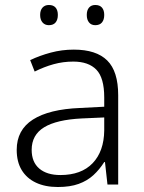

<svg xmlns="http://www.w3.org/2000/svg" viewBox="-20 -740 576 770"><path d="M276 -541Q366 -541 410 -497.5Q454 -454 454 -358V0H411L401 -90H398Q379 -60 354.5 -37.5Q330 -15 295.5 -2.5Q261 10 212 10Q161 10 124 -7.5Q87 -25 67 -58Q47 -91 47 -139Q47 -219 112 -260.5Q177 -302 301 -307L398 -312V-349Q398 -428 366.5 -460.5Q335 -493 274 -493Q233 -493 195 -482.5Q157 -472 119 -453L101 -499Q139 -517 183.5 -529Q228 -541 276 -541ZM308 -265Q207 -260 157 -229.5Q107 -199 107 -139Q107 -90 137.5 -64Q168 -38 222 -38Q306 -38 351.5 -85.5Q397 -133 398 -217V-269ZM141 -680Q141 -699 150.5 -709.5Q160 -720 176 -720Q194 -720 203 -709.5Q212 -699 212 -680Q212 -661 203 -650Q194 -639 176 -639Q160 -639 150.5 -650Q141 -661 141 -680ZM328 -680Q328 -699 337 -709.5Q346 -720 362 -720Q380 -720 389 -709.5Q398 -699 398 -680Q398 -661 389 -650Q380 -639 362 -639Q346 -639 337 -650Q328 -661 328 -680Z"/></svg>

Font: Noto Sans Armenian Light
Style: Regular
Weight: 300
Designer: Monotype Design Team
Foundry: Monotype Imaging Inc.
Version: Version 2.007